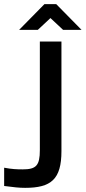

<svg xmlns="http://www.w3.org/2000/svg" viewBox="-138 -700 413 925"><path d="M-29 116C-56 116 -81 115 -118 108V196C-71 202 -47 205 -17 205C108 205 158 164 158 28V-500H54V23C54 98 36 116 -29 116ZM-46 -556H44L105 -613L166 -556H255L133 -680H76Z"/></svg>

Font: LT Wave Text Medium
Style: Regular
Weight: 500
Designer: Daniel Lyons
Version: Version 2.5 (Glyphs App)